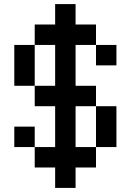

<svg xmlns="http://www.w3.org/2000/svg" viewBox="-20 -820 640 940"><path d="M50 -100H150V0H250V100H350V0H450V-100H550V-300H450V-400H350V-600H450V-700H350V-800H250V-700H150V-600H50V-400H150V-600H250V-400H150V-300H250V-100H150V-200H50ZM350 -100V-300H450V-100ZM450 -500H550V-600H450Z"/></svg>

Font: Connection Serif
Style: Regular
Weight: 400
Version: Version 0.2